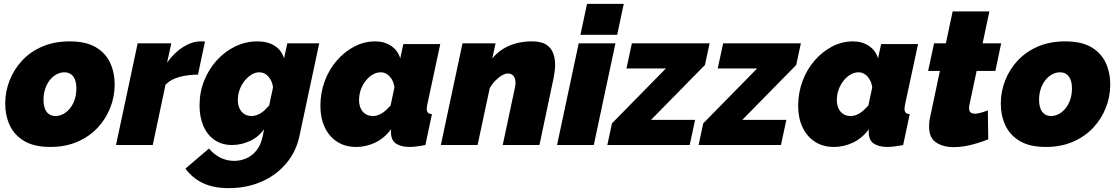

<svg xmlns="http://www.w3.org/2000/svg" viewBox="-20 -750 5785 993"><path d="M240 10Q157 10 105.5 -20.5Q54 -51 30.5 -102Q7 -153 7 -214Q7 -277 30 -335Q53 -393 96 -438.5Q139 -484 200.5 -510Q262 -536 340 -536Q424 -536 475 -506Q526 -476 549.5 -425.5Q573 -375 573 -313Q573 -250 550 -192Q527 -134 484 -88.5Q441 -43 379.5 -16.5Q318 10 240 10ZM267 -150Q288 -150 307.5 -160.5Q327 -171 342.5 -190.5Q358 -210 366.5 -236Q375 -262 375 -292Q375 -319 368 -337.5Q361 -356 347 -366Q333 -376 313 -376Q292 -376 272.5 -365.5Q253 -355 237.5 -335.5Q222 -316 213.5 -290Q205 -264 205 -234Q205 -208 212 -189Q219 -170 233 -160Q247 -150 267 -150Z M692 -526H866L844 -426Q882 -479 928 -507.5Q974 -536 1018 -536Q1029 -536 1033 -536Q1037 -536 1040 -535L1004 -364Q953 -364 908 -352Q863 -340 836 -312L770 0H580Z M1163 223Q1084 223 1029.5 197Q975 171 939 122L1061 18Q1082 45 1116 63.5Q1150 82 1192 82Q1224 82 1254 69Q1284 56 1307 27.5Q1330 -1 1339 -48L1346 -82Q1317 -41 1272 -20.5Q1227 0 1180 0Q1127 0 1089 -26.5Q1051 -53 1031.5 -99.5Q1012 -146 1012 -204Q1012 -273 1036 -333Q1060 -393 1101.5 -438.5Q1143 -484 1197 -510Q1251 -536 1311 -536Q1364 -536 1400 -513.5Q1436 -491 1449 -448L1466 -526H1631L1529 -48Q1512 34 1460.5 95Q1409 156 1332.5 189.5Q1256 223 1163 223ZM1281 -150Q1293 -150 1304 -153.5Q1315 -157 1326.5 -163.5Q1338 -170 1349 -180.5Q1360 -191 1372 -204L1392 -298Q1389 -322 1378.5 -339.5Q1368 -357 1353.5 -366.5Q1339 -376 1321 -376Q1300 -376 1280.5 -364Q1261 -352 1245 -332Q1229 -312 1219.5 -286.5Q1210 -261 1210 -233Q1210 -209 1218.5 -190Q1227 -171 1243 -160.5Q1259 -150 1281 -150Z M1823 10Q1765 10 1723.5 -17Q1682 -44 1659.5 -92Q1637 -140 1637 -202Q1637 -270 1659.5 -330.5Q1682 -391 1722 -437Q1762 -483 1813 -509.5Q1864 -536 1921 -536Q1968 -536 2003 -512.5Q2038 -489 2050 -448L2066 -522H2257L2190 -210Q2189 -203 2188 -197Q2187 -191 2187 -186Q2187 -161 2214 -160L2180 0Q2154 5 2133.5 7.5Q2113 10 2099 10Q2055 10 2028.5 -7Q2002 -24 2002 -67Q2002 -70 2002 -72.5Q2002 -75 2002.5 -77.5Q2003 -80 2003 -82Q1967 -34 1919.5 -12Q1872 10 1823 10ZM1909 -150Q1921 -150 1932 -153.5Q1943 -157 1954 -163.5Q1965 -170 1976.5 -180.5Q1988 -191 2000 -204L2020 -298Q2017 -321 2007 -338.5Q1997 -356 1982 -366Q1967 -376 1949 -376Q1928 -376 1908 -364.5Q1888 -353 1872 -333Q1856 -313 1846.5 -287Q1837 -261 1837 -233Q1837 -208 1845.5 -189.5Q1854 -171 1870 -160.5Q1886 -150 1909 -150Z M2372 -526H2543L2526 -448Q2550 -477 2581 -496.5Q2612 -516 2650 -526Q2688 -536 2731 -536Q2780 -536 2805.5 -519Q2831 -502 2841 -474.5Q2851 -447 2851 -417Q2851 -398 2848.5 -380Q2846 -362 2843 -346L2770 0H2580L2643 -296Q2645 -304 2645.5 -310Q2646 -316 2646 -322Q2646 -347 2634.5 -358.5Q2623 -370 2607 -370Q2594 -370 2577 -360.5Q2560 -351 2543 -334Q2526 -317 2513 -295L2450 0H2260Z M2973 -526H3163L3051 0H2861ZM3016 -730H3206L3172 -570H2982Z M3145 -112 3424 -396H3220L3248 -526H3650L3626 -414L3347 -130H3575L3547 0H3121Z M3617 -112 3896 -396H3692L3720 -526H4122L4098 -414L3819 -130H4047L4019 0H3593Z M4294 10Q4236 10 4194.5 -17Q4153 -44 4130.5 -92Q4108 -140 4108 -202Q4108 -270 4130.5 -330.5Q4153 -391 4193 -437Q4233 -483 4284 -509.5Q4335 -536 4392 -536Q4439 -536 4474 -512.5Q4509 -489 4521 -448L4537 -522H4728L4661 -210Q4660 -203 4659 -197Q4658 -191 4658 -186Q4658 -161 4685 -160L4651 0Q4625 5 4604.5 7.5Q4584 10 4570 10Q4526 10 4499.5 -7Q4473 -24 4473 -67Q4473 -70 4473 -72.5Q4473 -75 4473.5 -77.5Q4474 -80 4474 -82Q4438 -34 4390.5 -12Q4343 10 4294 10ZM4380 -150Q4392 -150 4403 -153.5Q4414 -157 4425 -163.5Q4436 -170 4447.5 -180.5Q4459 -191 4471 -204L4491 -298Q4488 -321 4478 -338.5Q4468 -356 4453 -366Q4438 -376 4420 -376Q4399 -376 4379 -364.5Q4359 -353 4343 -333Q4327 -313 4317.5 -287Q4308 -261 4308 -233Q4308 -208 4316.5 -189.5Q4325 -171 4341 -160.5Q4357 -150 4380 -150Z M4785 -96Q4785 -107 4786 -118Q4787 -129 4790 -142L4841 -383H4780L4811 -526H4872L4907 -691H5097L5062 -526H5158L5128 -383H5031L4994 -209Q4993 -204 4992.5 -199.5Q4992 -195 4992 -191Q4992 -175 5000 -168.5Q5008 -162 5022 -162Q5030 -162 5040.5 -164Q5051 -166 5063.5 -170Q5076 -174 5089 -179L5091 -29Q5062 -18 5031 -8.5Q5000 1 4970 6Q4940 11 4912 11Q4858 11 4821.5 -13Q4785 -37 4785 -96Z M5389 10Q5306 10 5254.5 -20.5Q5203 -51 5179.5 -102Q5156 -153 5156 -214Q5156 -277 5179 -335Q5202 -393 5245 -438.5Q5288 -484 5349.5 -510Q5411 -536 5489 -536Q5573 -536 5624 -506Q5675 -476 5698.5 -425.5Q5722 -375 5722 -313Q5722 -250 5699 -192Q5676 -134 5633 -88.5Q5590 -43 5528.5 -16.5Q5467 10 5389 10ZM5416 -150Q5437 -150 5456.5 -160.5Q5476 -171 5491.5 -190.5Q5507 -210 5515.5 -236Q5524 -262 5524 -292Q5524 -319 5517 -337.5Q5510 -356 5496 -366Q5482 -376 5462 -376Q5441 -376 5421.5 -365.5Q5402 -355 5386.5 -335.5Q5371 -316 5362.5 -290Q5354 -264 5354 -234Q5354 -208 5361 -189Q5368 -170 5382 -160Q5396 -150 5416 -150Z"/></svg>

Font: Raleway Thin Black
Style: Italic
Weight: 900
Italic angle: -12°
Version: Version 4.026